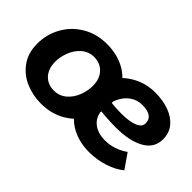

<svg xmlns="http://www.w3.org/2000/svg" viewBox="-69 -842 1167 1167"><g transform="rotate(45 514.0 -259.0)"><path d="M37 -232.4Q37 -311.2 74.7 -379.5Q112.4 -447.8 181.3 -488.9Q250.2 -530 339.4 -530Q417 -530 479.3 -500.5Q541.6 -471 577.1 -416.3Q612.6 -361.6 612.6 -287.6Q612.6 -208.6 575.4 -140.1Q538.2 -71.6 469.1 -30.5Q400 10.6 309.6 10.6Q241.2 10.6 178.9 -15.6Q116.6 -41.8 76.8 -96.6Q37 -151.4 37 -232.4ZM458 -288.8Q458 -330.4 442.2 -359.6Q426.4 -388.8 399.7 -403.9Q373 -419 340.8 -419Q293.2 -419 259.3 -389.6Q225.4 -360.2 208.5 -316.3Q191.6 -272.4 191.6 -231.2Q191.6 -192 206 -162.8Q220.4 -133.6 247.1 -117.3Q273.8 -101 309.2 -101Q356.8 -101 390.7 -130.1Q424.6 -159.2 441.3 -203.1Q458 -247 458 -288.8ZM455.6 -227.2Q455.6 -309.8 495.4 -379.3Q535.2 -448.8 603.8 -488.9Q672.4 -529 754.6 -529Q821.4 -529 874.8 -509.5Q928.2 -490 958.8 -452.4Q989.4 -414.8 989.4 -361.2Q989.4 -286.6 921 -247.6Q852.6 -208.6 732.8 -208.6Q650.4 -208.6 543.2 -223L555.4 -304.2Q636 -292 699.6 -292Q766 -292 805.9 -307.6Q845.8 -323.2 845.8 -355.2Q845.8 -377 835 -391.5Q824.2 -406 803 -413Q781.8 -420 752.2 -420Q708.2 -420 673.7 -395.4Q639.2 -370.8 619.9 -328.4Q600.6 -286 600.6 -235.8Q600.6 -174 639.8 -140.2Q679 -106.4 744.6 -106.4Q785.2 -106.4 823.3 -119.7Q861.4 -133 891.2 -154.8L955.8 -61.6Q917.2 -28.6 855.1 -8.2Q793 12.2 725.8 12.2Q647.8 12.2 586.2 -17.6Q524.6 -47.4 490.1 -101.4Q455.6 -155.4 455.6 -227.2Z"/></g></svg>

Font: Fixel Italic Variable 20240409 Display Thin
Style: Italic
Weight: 100
Italic angle: -10°
Designer: AlfaBravo + MacPaw
Foundry: Kyrylo Tkachov, Marchela Mozhyna, Serhii Makarenko, Maria Weinstein, Zakhar Kryvoshyya
Version: Version 1.211;Glyphs 3.2 (3225)